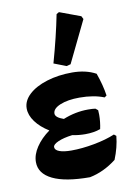

<svg xmlns="http://www.w3.org/2000/svg" viewBox="-86 -808 602 871"><g transform="rotate(-10 215.0 -372.0)"><path d="M407 -155Q402 -103 380 -49Q322 -4 257 9Q144 9 85.5 -19.5Q27 -48 27 -101Q27 -135 50 -169.5Q73 -204 112 -232Q73 -256 50.5 -286.5Q28 -317 28 -348Q28 -383 58.5 -411.5Q89 -440 142 -456.5Q195 -473 259 -473Q322 -473 368 -448Q388 -392 395 -343L385 -336Q338 -355 272 -355Q218 -355 183 -340.5Q148 -326 148 -303Q148 -285 186 -272Q243 -295 301 -295Q324 -295 335 -293L346 -284Q347 -277 347 -263Q347 -230 340 -198Q310 -187 270 -187Q240 -187 210 -193Q170 -188 145 -177Q120 -166 120 -154Q120 -140 140 -132.5Q160 -125 195 -125Q244 -125 300.5 -135.5Q357 -146 397 -163ZM183 -528Q216 -645 236 -746L248 -753L345 -717L352 -703L259 -511L240 -506Z"/></g></svg>

Font: Alegreya ExtraBold
Style: Regular
Weight: 800
Designer: Juan Pablo del Peral
Foundry: Huerta Tipografica
Version: Version 2.007; ttfautohint (v1.6)